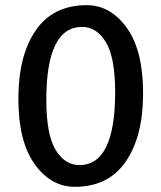

<svg xmlns="http://www.w3.org/2000/svg" viewBox="-20 -710 624 742"><path d="M269 12Q177 12 114 -75.5Q51 -163 51 -329Q51 -495 118 -592.5Q185 -690 315 -690Q407 -690 470 -602.5Q533 -515 533 -349Q533 -183 466 -85.5Q399 12 269 12ZM287 -72Q425 -72 425 -354Q425 -487 389.5 -546.5Q354 -606 297 -606Q159 -606 159 -324Q159 -191 194.5 -131.5Q230 -72 287 -72Z"/></svg>

Font: Convergence
Style: Regular
Weight: 400
Designer: Nicolas Silva and John Vargas
Foundry: Nicolas Silva and Jonh Vargas
Version: Version 1.002